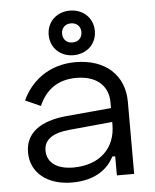

<svg xmlns="http://www.w3.org/2000/svg" viewBox="-53 -782 680 841"><g transform="rotate(-5 286.5 -361.5)"><path d="M184 -639C184 -581 228 -541 285 -541C343 -541 387 -581 387 -639C387 -697 343 -737 285 -737C228 -737 184 -697 184 -639ZM243 -639C243 -664 260 -681 285 -681C311 -681 328 -664 328 -639C328 -614 311 -597 285 -597C260 -597 243 -614 243 -639ZM56 -362 123 -332C151 -396 201 -441 288 -441C376 -441 428 -395 428 -321V-296L229 -278C116 -267 49 -220 49 -134C49 -45 121 14 231 14C338 14 392 -37 415 -84H428V0H504V-317C504 -434 422 -510 290 -510C168 -510 91 -439 56 -362ZM126 -136C126 -186 170 -211 239 -217L428 -235V-223C428 -121 359 -51 241 -51C170 -51 126 -82 126 -136Z"/></g></svg>

Font: Space Text
Style: Regular
Weight: 400
Designer: Florian Karsten (Space Text), Colophon Foundry (Space Mono)
Foundry: Florian Karsten
Version: Version 1.003;PS 001.003;hotconv 1.0.88;makeotf.lib2.5.64775